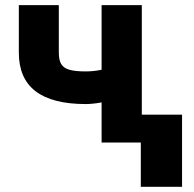

<svg xmlns="http://www.w3.org/2000/svg" viewBox="-20 -550 748 741"><path d="M527.3 -107.4H682.6V170.9H523.4V0H372.1V-154.8Q337.4 -148.4 310.5 -148.4Q52.7 -148.4 52.7 -346.7V-530.3H207V-346.7Q207 -318.4 216.1 -303Q225.1 -287.6 247.1 -281Q269 -274.4 310.5 -274.4Q341.8 -274.4 372.1 -280.8V-530.3H527.3Z"/></svg>

Font: Pretendard ExtraBold
Style: Regular
Weight: 800
Designer: Base glyphs from Inter by Rasmus Andersson; Hangeul glyphs from Noto Sans CJK(Source Han Sans) by Jang Soo-young and Kan
Foundry: Kil Hyung-jin
Version: Version 1.309